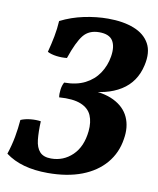

<svg xmlns="http://www.w3.org/2000/svg" viewBox="-90 -748 676 820"><g transform="rotate(10 247.5 -338.0)"><path d="M172.6 9Q114.9 9 69.3 -3.7Q23.7 -16.3 -11 -42.3Q2 -81.5 8.9 -119.2Q15.7 -156.9 18.6 -193.7Q37.3 -201.8 61.5 -204.1Q85.7 -206.4 105.5 -203.3Q103.4 -156.2 107 -123Q110.6 -89.7 126.7 -72Q142.7 -54.3 175.9 -54.3Q229.6 -54.3 268.3 -91.6Q306.9 -128.9 313.9 -196.8Q317.9 -236.9 305.6 -265.5Q293.3 -294.2 259.2 -308.1Q225.2 -322.1 164.9 -317.6Q162.4 -332.7 165 -351.5Q167.5 -370.2 175 -383.4Q228.1 -383.4 265.3 -402.4Q302.4 -421.3 324.4 -454.3Q346.4 -487.3 352.9 -527.4Q360.3 -571.5 344.8 -596.4Q329.3 -621.2 285.6 -621.2Q241.3 -621.2 217.3 -591.5Q193.3 -561.8 168.5 -488.9Q146.2 -486.4 122.7 -489.4Q99.3 -492.5 83.7 -500.7Q93.2 -536.9 99.7 -570.7Q106.2 -604.5 108.1 -638.5Q155.4 -662.5 209 -673.8Q262.5 -685 313 -685Q378.9 -685 425.6 -666.6Q472.4 -648.3 493 -610.9Q513.6 -573.6 500.5 -516.1Q483.9 -441 422.9 -403Q361.9 -365 268.5 -365L270.1 -372Q346.7 -372 393.4 -349Q440.1 -325.9 458.7 -284.8Q477.3 -243.7 468.2 -190.5Q459.1 -129.3 420.8 -84.1Q382.5 -39 319.8 -15Q257.1 9 172.6 9Z"/></g></svg>

Font: Vollkorn
Style: Italic
Weight: 400
Italic angle: -11°
Designer: Friedrich Althausen
Foundry: Friedrich Althausen
Version: Version 5.001